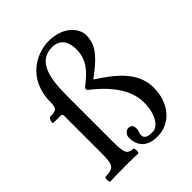

<svg xmlns="http://www.w3.org/2000/svg" viewBox="-199 -814 940 940"><g transform="rotate(-45 270.5 -344.0)"><path d="M92 -122C92 -39 80 -34 23 -31C17 -25 17 -4 23 2C53 1 92 0 132 0C166 0 196 1 219 2C225 -4 225 -25 219 -31C183 -36 171 -39 171 -122V-442C171 -550 183 -665 287 -665C340 -665 365 -628 365 -574C365 -501 327 -461 260 -409V-396C344 -332 415 -249 415 -156C415 -65 374 -23 344 -23C321 -23 291 -23 291 -53C291 -65 299 -74 299 -91C299 -111 291 -121 271 -121C255 -121 240 -102 240 -86C240 -42 260 10 344 10C436 10 500 -68 500 -173C500 -289 399 -357 320 -409V-411C390 -464 448 -510 448 -587C448 -635 400 -698 296 -698C217 -698 92 -642 92 -477C92 -436 80 -431 44 -431C31 -431 23 -404 29 -398H80C89 -398 92 -394 92 -386Z"/></g></svg>

Font: Libertinus Math
Style: Regular
Weight: 400
Designer: Philipp H. Poll, Khaled Hosny
Foundry: Caleb Maclennan
Version: Version 7.050;RELEASE